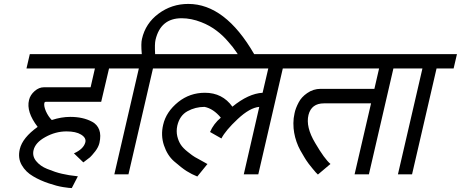

<svg xmlns="http://www.w3.org/2000/svg" viewBox="-20 -889 2350 979"><path d="M151 -123Q144 -93 164 -68Q185 -42 220 -28Q264 -10 296 -3Q329 5 377 10L346 70Q335 70 302 65Q270 60 229 46Q184 31 149 10Q111 -12 91 -47Q70 -83 81 -129Q95 -187 172 -242Q113 -319 128 -379Q134 -405 157 -425Q179 -444 204 -444H442L464 -540H115L132 -613H638L621 -540H536L496 -370H215Q207 -370 206 -363Q203 -348 214 -322Q226 -295 244 -277Q293 -293 338 -293Q371 -293 398 -287Q426 -281 450 -268Q476 -254 486 -227Q496 -200 487 -160Q482 -139 466 -118Q447 -94 439 -87Q430 -80 405 -61L357 -107Q406 -129 415 -163Q421 -186 393 -203Q367 -219 319 -219Q263 -219 211 -190Q160 -162 151 -123Z M1276 -613H1192Q1191 -615 1186.5 -621.5Q1182 -628 1179 -632Q1172 -644 1144 -676Q1117 -708 1085 -732Q1050 -759 1006 -776Q955 -796 906 -796Q799 -796 773 -686Q768 -665 771 -613H864L847 -540H760L635 0H563L688 -540H601L618 -613H703Q698 -668 704 -691Q722 -770 788 -819Q855 -869 940 -869Q1128 -869 1276 -613Z M884 -248Q878 -220 884 -194Q890 -169 902 -151Q913 -134 937 -115Q963 -94 974 -88Q976 -87 989.5 -79.5Q1003 -72 1012 -67Q1019 -63 1025.5 -59.5Q1032 -56 1035 -54L1038 -53L986 11Q958 0 931 -17Q906 -33 867 -67Q833 -97 816 -148Q799 -199 812 -253Q827 -319 889 -369Q948 -416 1025 -416Q1114 -416 1165 -345Q1247 -412 1319 -416L1348 -540H827L844 -613H1520L1503 -540H1422L1297 0H1223L1302 -344Q1254 -340 1192 -282Q1130 -224 1109 -183L1051 -216Q1069 -258 1106 -289Q1068 -335 1023 -344Q976 -344 936 -322Q896 -300 884 -248Z M1482 -312Q1487 -337 1503 -367Q1517 -394 1546 -414Q1577 -436 1615 -436H1889L1913 -540H1483L1500 -613H2084L2067 -540H1986L1861 0H1788L1872 -362H1632Q1568 -362 1553 -303Q1538 -242 1587 -160Q1635 -78 1665 -53L1601 1L1590 -10Q1584 -17 1574 -29Q1560 -46 1554 -54Q1538 -76 1532 -87Q1529 -93 1521.5 -105Q1514 -117 1511 -123Q1500 -143 1492 -166Q1484 -189 1480 -212Q1476 -233 1476 -261Q1476 -286 1482 -312Z M2293 -540H2206L2081 0H2009L2134 -540H2047L2064 -613H2310Z"/></svg>

Font: Miedinger
Style: Italic
Weight: 400
Italic angle: -13°
Version: Version 001.000